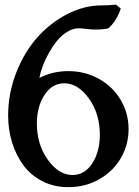

<svg xmlns="http://www.w3.org/2000/svg" viewBox="-20 -793 592 816"><path d="M384.3 -667.5Q368.2 -667.5 345.2 -670.2Q322.3 -672.9 314.5 -672.9Q286.6 -672.9 257.3 -652.3Q221.2 -627 189.2 -570.6Q157.2 -514.2 147.5 -461.9Q203.6 -490.7 270.5 -490.7Q342.3 -490.7 401.1 -457.5Q460 -424.3 493.2 -367.9Q526.4 -311.5 526.4 -244.1Q526.4 -176.8 493.2 -120.4Q460 -64 401.1 -30.8Q342.3 2.4 270.5 2.4Q209.5 2.4 159.9 -22.9Q110.4 -48.3 79.1 -91.1Q47.9 -133.8 31.2 -187.7Q14.6 -241.7 14.6 -301.8Q14.6 -396.5 49.1 -484.4Q83.5 -572.3 138.9 -634.3Q194.3 -696.3 266.1 -733.2Q337.9 -770 411.1 -770Q439.9 -770 473.1 -773.4L493.2 -756.8Q486.8 -735.4 472.7 -711.7Q458.5 -688 440.4 -672.4Q419.9 -667.5 384.3 -667.5ZM252.9 -439Q201.2 -439 168.9 -389.2Q136.7 -339.4 136.7 -268.1Q136.7 -179.2 183.1 -114.3Q229.5 -49.3 288.6 -49.3Q340.3 -49.3 372.3 -99.1Q404.3 -148.9 404.3 -220.2Q404.3 -309.6 357.9 -374.3Q311.5 -439 252.9 -439Z"/></svg>

Font: Flanker
Style: Bold
Weight: 700
Designer: Flanker
Foundry: Flanker
Version: Version 2.021